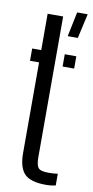

<svg xmlns="http://www.w3.org/2000/svg" viewBox="-91 -838 428 884"><g transform="rotate(10 122.5 -396.5)"><path d="M20.3 -542.6V-600H62.6V-770H135.1V-111.7Q135.1 -76.3 145.3 -63Q155.4 -49.7 192.9 -49.7Q206.8 -49.7 215.9 -50.4Q225 -51.1 236.6 -52.7V2.2Q226.9 4.4 215.3 5.8Q203.7 7.2 191.8 7.2Q118.6 7.2 90.6 -22.2Q62.6 -51.6 62.6 -118.7V-542.6ZM172.6 -542.6V-600H226.6V-542.6ZM171.5 -684.4 195.3 -799.6H244.7L218.7 -684.4Z"/></g></svg>

Font: Big Shoulders Stencil Thin
Style: Regular
Weight: 100
Designer: Patric King
Foundry: XO Type Co
Version: Version 2.001